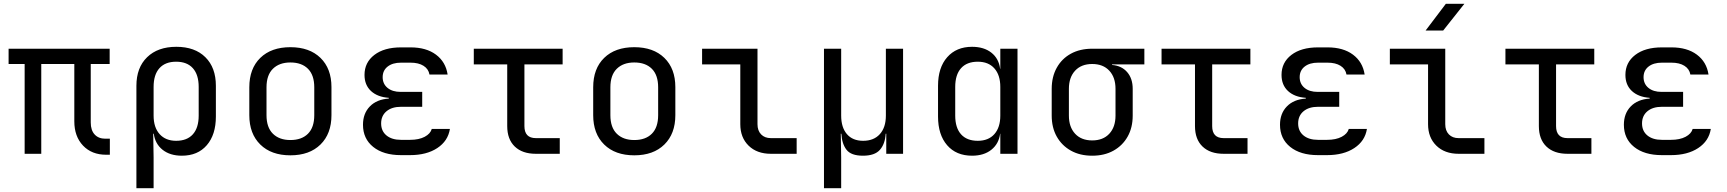

<svg xmlns="http://www.w3.org/2000/svg" viewBox="-20 -805 9040 1005"><path d="M536 5Q460 5 414.5 -43Q369 -91 369 -170V-470H196V0H109V-470H25V-550H554V-470H455V-164Q455 -123 475.5 -101Q496 -79 531 -79H555V5Z M694 180V-356Q694 -451 750 -505.5Q806 -560 903 -560Q1000 -560 1055 -505.5Q1110 -451 1110 -356V-195Q1110 -100 1062.5 -45Q1015 10 932 10Q870 10 831 -21Q792 -52 785 -105H782L784 20V180ZM902 -68Q959 -68 989.5 -102Q1020 -136 1020 -200V-350Q1020 -414 989.5 -448Q959 -482 902 -482Q845 -482 814.5 -448Q784 -414 784 -350V-200Q784 -138 815.5 -103Q847 -68 902 -68Z M1500 8Q1400 8 1342.5 -48.5Q1285 -105 1285 -202V-348Q1285 -446 1342.5 -502Q1400 -558 1500 -558Q1600 -558 1657.5 -502Q1715 -446 1715 -349V-202Q1715 -105 1657.5 -48.5Q1600 8 1500 8ZM1500 -72Q1559 -72 1592 -105Q1625 -138 1625 -202V-348Q1625 -412 1592 -445Q1559 -478 1500 -478Q1442 -478 1408.5 -445Q1375 -412 1375 -348V-202Q1375 -138 1408.5 -105Q1442 -72 1500 -72Z M2126 7H2079Q1987 7 1933.5 -36Q1880 -79 1880 -152Q1880 -211 1916 -248Q1952 -285 2015 -289V-293Q1956 -297 1922 -328.5Q1888 -360 1888 -413Q1888 -478 1939.5 -517.5Q1991 -557 2079 -557H2129Q2211 -557 2262 -519Q2313 -481 2323 -415H2228Q2223 -444 2197 -460.5Q2171 -477 2129 -477H2079Q2035 -477 2009 -456.5Q1983 -436 1983 -401Q1983 -366 2008.5 -345Q2034 -324 2077 -324H2190V-246H2079Q2031 -246 2003 -222.5Q1975 -199 1975 -159Q1975 -119 2003 -96Q2031 -73 2079 -73H2126Q2173 -73 2203 -89Q2233 -105 2240 -130H2335Q2325 -67 2269 -30Q2213 7 2126 7Z M2785 0Q2714 0 2674.5 -38Q2635 -76 2635 -145V-468H2460V-550H2925V-468H2725V-145Q2725 -82 2785 -82H2910V0Z M3300 8Q3200 8 3142.5 -48.5Q3085 -105 3085 -202V-348Q3085 -446 3142.5 -502Q3200 -558 3300 -558Q3400 -558 3457.5 -502Q3515 -446 3515 -349V-202Q3515 -105 3457.5 -48.5Q3400 8 3300 8ZM3300 -72Q3359 -72 3392 -105Q3425 -138 3425 -202V-348Q3425 -412 3392 -445Q3359 -478 3300 -478Q3242 -478 3208.5 -445Q3175 -412 3175 -348V-202Q3175 -138 3208.5 -105Q3242 -72 3300 -72Z M4015 0Q3942 0 3898.5 -42.5Q3855 -85 3855 -155V-468H3655V-550H3945V-155Q3945 -121 3964 -101.5Q3983 -82 4015 -82H4150V0Z M4293 180V-550H4383V-200Q4383 -138 4413 -103Q4443 -68 4498 -68Q4554 -68 4585.5 -103Q4617 -138 4617 -200V-550H4707V0H4619V-105H4616Q4613 -52 4586 -21Q4559 10 4497 10Q4435 10 4411 -21Q4387 -52 4384 -105H4381L4383 20V180Z M5068 10Q4985 10 4937.5 -45Q4890 -100 4890 -195V-356Q4890 -451 4938 -505.5Q4986 -560 5068 -560Q5130 -560 5169 -529.5Q5208 -499 5215 -445H5216V-550H5306V0H5216V-105H5215Q5208 -52 5169 -21Q5130 10 5068 10ZM5098 -68Q5154 -68 5185 -103Q5216 -138 5216 -200V-350Q5216 -412 5185 -447Q5154 -482 5098 -482Q5041 -482 5010.5 -448Q4980 -414 4980 -350V-200Q4980 -136 5010.5 -102Q5041 -68 5098 -68Z M5697 10Q5633 10 5585.5 -16.5Q5538 -43 5511.5 -90Q5485 -137 5485 -200V-340Q5485 -403 5511.5 -450.5Q5538 -498 5585.5 -524Q5633 -550 5697 -550H5970V-468H5801V-465Q5851 -461 5880 -427.5Q5909 -394 5909 -340V-200Q5909 -137 5882.5 -90Q5856 -43 5808.5 -16.5Q5761 10 5697 10ZM5697 -70Q5754 -70 5786.5 -105Q5819 -140 5819 -200V-340Q5819 -400 5786.5 -435Q5754 -470 5697 -470Q5640 -470 5607.5 -435Q5575 -400 5575 -340V-200Q5575 -140 5607.5 -105Q5640 -70 5697 -70Z M6385 0Q6314 0 6274.5 -38Q6235 -76 6235 -145V-468H6060V-550H6525V-468H6325V-145Q6325 -82 6385 -82H6510V0Z M6926 7H6879Q6787 7 6733.5 -36Q6680 -79 6680 -152Q6680 -211 6716 -248Q6752 -285 6815 -289V-293Q6756 -297 6722 -328.5Q6688 -360 6688 -413Q6688 -478 6739.5 -517.5Q6791 -557 6879 -557H6929Q7011 -557 7062 -519Q7113 -481 7123 -415H7028Q7023 -444 6997 -460.5Q6971 -477 6929 -477H6879Q6835 -477 6809 -456.5Q6783 -436 6783 -401Q6783 -366 6808.5 -345Q6834 -324 6877 -324H6990V-246H6879Q6831 -246 6803 -222.5Q6775 -199 6775 -159Q6775 -119 6803 -96Q6831 -73 6879 -73H6926Q6973 -73 7003 -89Q7033 -105 7040 -130H7135Q7125 -67 7069 -30Q7013 7 6926 7Z M7615 0Q7542 0 7498.5 -42.5Q7455 -85 7455 -155V-468H7255V-550H7545V-155Q7545 -121 7564 -101.5Q7583 -82 7615 -82H7750V0ZM7442 -645 7548 -785H7645L7534 -645Z M8185 0Q8114 0 8074.5 -38Q8035 -76 8035 -145V-468H7860V-550H8325V-468H8125V-145Q8125 -82 8185 -82H8310V0Z M8726 7H8679Q8587 7 8533.5 -36Q8480 -79 8480 -152Q8480 -211 8516 -248Q8552 -285 8615 -289V-293Q8556 -297 8522 -328.5Q8488 -360 8488 -413Q8488 -478 8539.5 -517.5Q8591 -557 8679 -557H8729Q8811 -557 8862 -519Q8913 -481 8923 -415H8828Q8823 -444 8797 -460.5Q8771 -477 8729 -477H8679Q8635 -477 8609 -456.5Q8583 -436 8583 -401Q8583 -366 8608.5 -345Q8634 -324 8677 -324H8790V-246H8679Q8631 -246 8603 -222.5Q8575 -199 8575 -159Q8575 -119 8603 -96Q8631 -73 8679 -73H8726Q8773 -73 8803 -89Q8833 -105 8840 -130H8935Q8925 -67 8869 -30Q8813 7 8726 7Z"/></svg>

Font: NKDuy Mono
Style: Regular
Weight: 400
Monospace: yes
Designer: NKDuy
Foundry: NKDuy
Version: Version 2.251; ttfautohint (v1.8.4.7-5d5b)